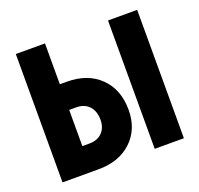

<svg xmlns="http://www.w3.org/2000/svg" viewBox="-102 -662 803 773"><g transform="rotate(-20 300.0 -275.0)"><path d="M40 0V-550H165V-375H195Q284 -375 337 -323Q390 -271 390 -184Q390 -101 336.5 -50.5Q283 0 195 0ZM435 0V-550H560V0ZM165 -110H195Q230 -110 250 -130.5Q270 -151 270 -185Q270 -222 250 -243.5Q230 -265 195 -265H165Z"/></g></svg>

Font: NKDuy Mono ExtraBold
Style: Regular
Weight: 800
Monospace: yes
Designer: NKDuy
Foundry: NKDuy
Version: Version 2.251; ttfautohint (v1.8.4.7-5d5b)